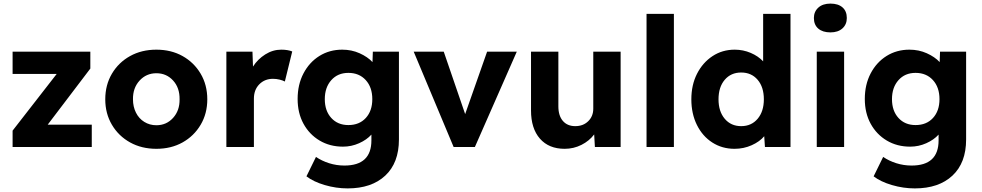

<svg xmlns="http://www.w3.org/2000/svg" viewBox="-20 -817 5457 1067"><path d="M50 0V-91L295 -406H50V-530H482V-436L245 -124H490V0Z M849 10Q767 10 703 -25.5Q639 -61 602 -123.5Q565 -186 565 -265Q565 -345 602 -407.5Q639 -470 703 -505.5Q767 -541 849 -541Q931 -541 994.5 -505.5Q1058 -470 1095 -407.5Q1132 -345 1132 -265Q1132 -186 1095 -123.5Q1058 -61 994.5 -25.5Q931 10 849 10ZM849 -121Q905 -121 942 -162Q979 -203 978 -265Q979 -329 942 -369.5Q905 -410 849 -410Q793 -410 755.5 -369Q718 -328 719 -265Q719 -224 735.5 -191Q752 -158 782 -139.5Q812 -121 849 -121Z M1238 0V-530H1383L1386 -447Q1412 -488 1454 -514.5Q1496 -541 1543 -541Q1561 -541 1576.5 -538.5Q1592 -536 1604 -531L1563 -364Q1552 -370 1534 -374.5Q1516 -379 1497 -379Q1451 -379 1421 -348.5Q1391 -318 1391 -269V0Z M1912 230Q1848 230 1785 211.5Q1722 193 1683 163L1736 55Q1768 77 1809 90Q1850 103 1894 103Q2044 103 2044 -37V-69Q2018 -40 1975.5 -21Q1933 -2 1886 -2Q1813 -2 1756 -36Q1699 -70 1666.5 -129.5Q1634 -189 1634 -267Q1634 -347 1666.5 -409Q1699 -471 1755 -506Q1811 -541 1882 -541Q1934 -541 1978.5 -521Q2023 -501 2050 -472L2052 -530H2197V-42Q2197 88 2121 159Q2045 230 1912 230ZM1916 -122Q1977 -122 2013 -161.5Q2049 -201 2049 -266Q2049 -332 2012.5 -372Q1976 -412 1916 -412Q1857 -412 1821 -371.5Q1785 -331 1785 -266Q1785 -201 1821 -161.5Q1857 -122 1916 -122Z M2501 0 2279 -530H2446L2565 -183L2687 -530H2852L2619 0Z M3118 10Q3030 10 2980.5 -46.5Q2931 -103 2931 -203V-530H3083V-226Q3083 -174 3108 -145Q3133 -116 3177 -116Q3221 -116 3249 -143.5Q3277 -171 3277 -213V-530H3429V0H3286L3282 -70Q3255 -34 3211.5 -12Q3168 10 3118 10Z M3573 0V-740H3725V0Z M4062 10Q3993 10 3938.5 -25Q3884 -60 3853 -122.5Q3822 -185 3822 -265Q3822 -345 3853.5 -407Q3885 -469 3939.5 -505Q3994 -541 4063 -541Q4110 -541 4152 -523Q4194 -505 4221 -476V-740H4373V0H4231L4227 -60Q4202 -30 4157.5 -10Q4113 10 4062 10ZM4099 -116Q4156 -116 4190.5 -157Q4225 -198 4225 -265Q4225 -333 4190.5 -373.5Q4156 -414 4099 -414Q4042 -414 4007.5 -373.5Q3973 -333 3973 -265Q3973 -198 4007.5 -157Q4042 -116 4099 -116Z M4595 -637Q4552 -637 4527.5 -658Q4503 -679 4503 -717Q4503 -752 4527.5 -774.5Q4552 -797 4595 -797Q4638 -797 4662 -776Q4686 -755 4686 -717Q4686 -681 4661.5 -659Q4637 -637 4595 -637ZM4519 0V-530H4671V0Z M5064 230Q5000 230 4937 211.5Q4874 193 4835 163L4888 55Q4920 77 4961 90Q5002 103 5046 103Q5196 103 5196 -37V-69Q5170 -40 5127.5 -21Q5085 -2 5038 -2Q4965 -2 4908 -36Q4851 -70 4818.5 -129.5Q4786 -189 4786 -267Q4786 -347 4818.5 -409Q4851 -471 4907 -506Q4963 -541 5034 -541Q5086 -541 5130.5 -521Q5175 -501 5202 -472L5204 -530H5349V-42Q5349 88 5273 159Q5197 230 5064 230ZM5068 -122Q5129 -122 5165 -161.5Q5201 -201 5201 -266Q5201 -332 5164.5 -372Q5128 -412 5068 -412Q5009 -412 4973 -371.5Q4937 -331 4937 -266Q4937 -201 4973 -161.5Q5009 -122 5068 -122Z"/></svg>

Font: Readex Pro bold
Style: Bold
Weight: 700
Designer: Bonnie Shaver-Troup, Thomas Jockin
Foundry: Lexend
Version: Version 1.200; ttfautohint (v1.8.3)